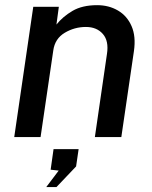

<svg xmlns="http://www.w3.org/2000/svg" viewBox="-20 -544 604 762"><path d="M36.5 0 112 -517H213.5L204 -446.5Q229 -478 267.8 -500.8Q306.5 -523.5 365.5 -523.5Q412 -523.5 448.2 -502.2Q484.5 -481 502.2 -440.2Q520 -399.5 511.5 -341L461.5 0H356.5L404.5 -330Q412.5 -381.5 388.2 -409.2Q364 -437 321 -437Q275.5 -437 236.8 -413.8Q198 -390.5 191.5 -344L141 0ZM163.5 198.5 213 133 181 129.5 192.5 48H292L282 116.5L204 198.5Z"/></svg>

Font: Public Sans Medium
Style: Italic
Weight: 500
Italic angle: -8°
Designer: The Public Sans project authors (U.S. Web Design System). Libre Franklin designed by Pablo Impallari and Rodrigo Fuenzal
Version: Version 1.007; ttfautohint (v1.8.1) -l 8 -r 50 -G 200 -x 14 